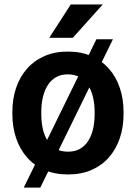

<svg xmlns="http://www.w3.org/2000/svg" viewBox="-20 -768 604 856"><path d="M483.4 -592.8 159.7 68.4H85.9L409.7 -592.8ZM35.2 -258.8V-269Q35.2 -327.1 51.8 -376.2Q68.4 -425.3 100.1 -461.4Q131.8 -497.6 177.7 -517.8Q223.6 -538.1 282.2 -538.1Q341.8 -538.1 387.9 -517.8Q434.1 -497.6 465.8 -461.4Q497.6 -425.3 514.2 -376.2Q530.8 -327.1 530.8 -269V-258.8Q530.8 -201.2 514.2 -152.1Q497.6 -103 465.8 -66.7Q434.1 -30.3 388.2 -10.3Q342.3 9.8 283.2 9.8Q224.6 9.8 178.2 -10.3Q131.8 -30.3 100.1 -66.7Q68.4 -103 51.8 -152.1Q35.2 -201.2 35.2 -258.8ZM164.1 -269V-258.8Q164.1 -224.1 170.9 -193.8Q177.7 -163.6 191.9 -140.6Q206.1 -117.7 228.8 -104.7Q251.5 -91.8 283.2 -91.8Q314.5 -91.8 336.9 -104.7Q359.4 -117.7 373.8 -140.6Q388.2 -163.6 395 -193.8Q401.9 -224.1 401.9 -258.8V-269Q401.9 -303.2 395 -333.3Q388.2 -363.3 373.8 -386.5Q359.4 -409.7 336.7 -423.1Q314 -436.5 282.2 -436.5Q251 -436.5 228.5 -423.1Q206.1 -409.7 191.9 -386.5Q177.7 -363.3 170.9 -333.3Q164.1 -303.2 164.1 -269ZM199.7 -599.6 295.4 -748H438L304.7 -599.6Z"/></svg>

Font: Roboto SemiBold
Style: Regular
Weight: 600
Designer: Christian Robertson
Foundry: Google
Version: Version 3.009; 2024